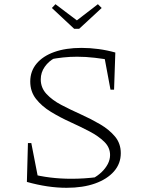

<svg xmlns="http://www.w3.org/2000/svg" viewBox="-20 -885 672 914"><path d="M297 9Q252 9 205 2Q158 -5 108 -19L125 -58Q170 -46 219 -40Q268 -34 320 -34Q350 -34 381 -36Q412 -38 443 -42L419 -34Q444 -47 463 -65Q482 -83 493 -104Q504 -125 504 -147Q504 -183 476.5 -210Q449 -237 406 -259.5Q363 -282 314.5 -304Q266 -326 222.5 -352.5Q179 -379 151.5 -414Q124 -449 124 -497Q124 -546 154 -582Q184 -618 238.5 -637.5Q293 -657 368 -657Q408 -657 449 -651.5Q490 -646 529 -635L517 -597Q474 -605 431 -610Q388 -615 347 -615Q313 -615 280.5 -611.5Q248 -608 217 -602L241 -609Q212 -594 193 -567Q174 -540 174 -507Q174 -467 201.5 -437.5Q229 -408 272 -385.5Q315 -363 364 -341Q413 -319 456.5 -293.5Q500 -268 527.5 -235Q555 -202 555 -156Q555 -106 522.5 -69Q490 -32 432.5 -11.5Q375 9 297 9ZM165 -19H108L113 -204H129ZM506 -458 473 -635H529L523 -458ZM333 -748 227 -847 244 -865 346 -788 446 -865 464 -847 357 -748Z"/></svg>

Font: Piazzolla Thin Thin
Style: Regular
Weight: 250
Version: Version 2.005